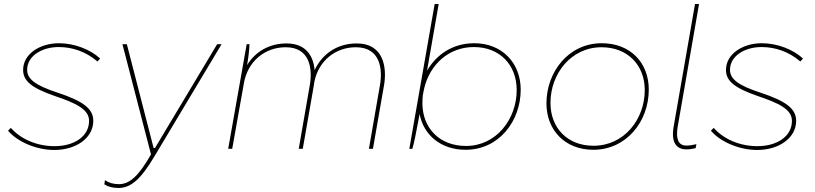

<svg xmlns="http://www.w3.org/2000/svg" viewBox="-20 -740 4053 955"><path d="M250 6C359 6 444 -54 444 -139C444 -199 394 -237 267 -279C157 -315 115 -346 115 -393C115 -460 186 -506 272 -506C342 -506 409 -482 465 -434L478 -449C428 -495 349 -525 273 -525C180 -525 95 -473 95 -392C95 -337 138 -302 254 -262C354 -228 425 -197 423 -137C422 -62 350 -13 251 -13C165 -13 84 -47 34 -104L20 -90C67 -34 162 6 250 6Z M569 195C631 195 680 152 748 38L1082 -520H1060L751 -4H744L611 -520H589L731 28C671 134 625 176 572 176C543 176 520 169 502 156L499 177C516 188 540 195 569 195Z M1115 0H1135L1193 -325C1211 -433 1296 -505 1401 -505C1522 -505 1535 -398 1521 -317L1466 0H1486L1541 -315L1544 -335C1565 -437 1648 -505 1750 -505C1871 -505 1884 -398 1870 -317L1815 0H1835L1890 -315C1905 -400 1891 -524 1754 -524C1660 -524 1583 -474 1545 -391C1539 -459 1504 -524 1405 -524C1321 -524 1250 -484 1209 -416C1216 -456 1220 -493 1221 -520H1207Z M2016 0H2031C2039 -26 2050 -80 2060 -135L2067 -173C2087 -68 2173 5 2296 5C2463 5 2570 -139 2570 -294C2570 -426 2478 -525 2339 -525C2231 -525 2150 -468 2104 -388L2162 -720H2142ZM2298 -14C2164 -14 2081 -105 2081 -227C2081 -240 2082 -253 2083 -266L2090 -301C2118 -418 2211 -506 2337 -506C2466 -506 2550 -417 2550 -292C2550 -147 2448 -14 2298 -14Z M2931 5C3095 5 3207 -135 3207 -294C3207 -429 3115 -525 2973 -525C2807 -525 2698 -381 2698 -226C2698 -91 2792 5 2931 5ZM2932 -15C2802 -15 2718 -104 2718 -228C2718 -374 2821 -505 2972 -505C3102 -505 3187 -416 3187 -292C3187 -146 3084 -15 2932 -15Z M3394 3C3411 3 3421 1 3440 -3L3444 -23C3423 -18 3411 -16 3393 -16C3352 -16 3341 -53 3351 -111L3457 -720H3437L3331 -112C3316 -28 3347 3 3394 3Z M3746 6C3855 6 3940 -54 3940 -139C3940 -199 3890 -237 3763 -279C3653 -315 3611 -346 3611 -393C3611 -460 3682 -506 3768 -506C3838 -506 3905 -482 3961 -434L3974 -449C3924 -495 3845 -525 3769 -525C3676 -525 3591 -473 3591 -392C3591 -337 3634 -302 3750 -262C3850 -228 3921 -197 3919 -137C3918 -62 3846 -13 3747 -13C3661 -13 3580 -47 3530 -104L3516 -90C3563 -34 3658 6 3746 6Z"/></svg>

Font: Fixel Display 20240404 Thin
Style: Italic
Weight: 100
Italic angle: -10°
Designer: AlfaBravo + MacPaw
Foundry: Kyrylo Tkachov, Marchela Mozhyna, Serhii Makarenko, Maria Weinstein, Zakhar Kryvoshyya
Version: Version 1.211;Glyphs 3.2 (3225)